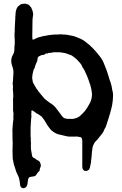

<svg xmlns="http://www.w3.org/2000/svg" viewBox="-20 -800 656 1029"><path d="M95 205Q92 203 90 199Q87 191 87 184Q87 179 86 174Q85 169 84 165Q83 153 76 140Q66 122 60 98Q57 90 54.5 81.5Q52 73 51 65Q51 63 50.5 60.5Q50 58 49 55Q49 53 48.5 51.5Q48 50 48 48Q46 9 48 -32V-38Q47 -46 47 -54Q47 -62 47 -66V-83Q46 -97 47 -111Q48 -125 49 -138L52 -163V-164Q51 -173 52 -182.5Q53 -192 51 -201Q50 -204 50 -209V-273Q52 -282 51 -291.5Q50 -301 50 -310Q49 -313 49 -316Q49 -319 49 -322Q51 -338 48 -350V-358Q48 -358 48.5 -358.5Q49 -359 49 -360L52 -409Q53 -427 45 -447Q34 -479 48 -504Q48 -505 48.5 -505.5Q49 -506 49 -506Q57 -518 57 -535Q57 -543 57.5 -550Q58 -557 59 -564V-571Q59 -579 59 -587Q59 -595 58 -603V-609Q58 -611 57.5 -613.5Q57 -616 58 -618Q59 -626 59 -633.5Q59 -641 59 -648Q60 -662 60.5 -676Q61 -690 62 -703Q62 -708 62 -711.5Q62 -715 63 -719Q63 -724 63.5 -729.5Q64 -735 65 -740Q67 -750 71.5 -758.5Q76 -767 85 -772Q87 -773 88 -774Q89 -775 90 -776Q95 -779 100 -779Q104 -780 107 -780Q110 -780 114 -780H119Q122 -778 130 -776Q132 -776 134 -774Q137 -771 140 -768Q143 -765 146 -761L148 -758Q148 -757 150 -753Q155 -744 157 -730Q159 -724 157 -717Q155 -708 154.5 -698.5Q154 -689 154 -680Q154 -661 153.5 -642Q153 -623 153 -603Q153 -600 153.5 -597Q154 -594 154 -591Q154 -586 159 -588Q160 -588 160.5 -588.5Q161 -589 162 -589Q171 -594 180 -597.5Q189 -601 199 -603Q214 -608 229 -609Q234 -611 240 -611.5Q246 -612 252 -613Q257 -614 262 -614Q267 -614 271 -615Q279 -615 287.5 -615Q296 -615 303 -616H310Q313 -615 316 -615Q319 -615 322 -615Q337 -615 357 -610Q359 -610 360.5 -609.5Q362 -609 363 -609Q376 -607 388 -602Q400 -597 412 -592Q424 -587 437 -577Q461 -559 479 -540L490 -528Q497 -521 502.5 -513.5Q508 -506 515 -498Q523 -488 529.5 -476Q536 -464 540 -452Q553 -422 561 -394Q564 -385 566.5 -375.5Q569 -366 573 -357Q576 -348 578 -339Q580 -330 581 -321Q582 -319 582 -316.5Q582 -314 583 -312Q586 -302 586 -291Q586 -280 585 -269Q584 -261 583.5 -253.5Q583 -246 581 -238Q580 -234 579.5 -229.5Q579 -225 577 -220Q576 -216 575 -211Q574 -206 572 -201L569 -189Q568 -187 566 -181Q566 -178 565 -176Q563 -170 561 -163.5Q559 -157 557 -151Q554 -140 549 -126Q548 -124 547 -121.5Q546 -119 545 -116Q541 -111 538 -103Q536 -97 533 -92Q530 -87 526 -82Q522 -77 517.5 -71.5Q513 -66 509 -61Q502 -51 494 -44Q492 -42 490 -39.5Q488 -37 486 -34Q483 -29 481 -24Q479 -21 478 -17.5Q477 -14 476 -10L473 13Q473 16 472.5 19Q472 22 472 25V26Q472 35 470.5 44Q469 53 468 62Q468 65 468 68Q468 71 467 74Q466 78 465 82.5Q464 87 463 92Q463 97 460 102Q459 109 450 114Q446 116 444 116Q440 117 432 115Q426 112 423 105Q422 102 421.5 99Q421 96 421 92V-39Q421 -42 421 -45.5Q421 -49 420 -52Q420 -54 419 -56.5Q418 -59 417 -61Q415 -65 411 -65Q404 -66 397.5 -67.5Q391 -69 384 -68H363Q352 -67 341 -69Q330 -71 319 -74Q313 -76 307.5 -77Q302 -78 297 -79Q284 -82 273 -89Q266 -93 259.5 -98Q253 -103 248 -110Q241 -118 235.5 -126.5Q230 -135 225 -144Q221 -151 217 -157Q213 -163 208 -169Q204 -176 195 -181Q191 -184 186.5 -187Q182 -190 177 -192L156 -207Q155 -207 154.5 -207.5Q154 -208 153 -208Q152 -210 149 -207Q149 -206 148.5 -205Q148 -204 148 -202Q149 -198 148 -192.5Q147 -187 148 -182Q149 -180 148.5 -177Q148 -174 148 -172L147 -165Q147 -154 145.5 -142.5Q144 -131 144 -119V-67Q145 -63 145 -60Q145 -57 145 -53V-43Q145 -41 145.5 -39Q146 -37 146 -35Q145 -26 145.5 -17.5Q146 -9 146 0Q146 4 147 6Q148 13 149.5 20Q151 27 152 35Q154 43 161 46L167 49Q173 55 180 58Q190 62 194 69.5Q198 77 199 87Q199 91 198 93Q196 99 194 103Q192 109 193 112Q193 114 191 116Q181 125 175 136Q170 144 162 145L143 148Q133 150 132 158Q130 162 130 164L127 187Q125 197 120 202Q117 206 109 208Q101 210 95 205ZM347 -163H362Q370 -162 377 -164Q384 -166 391 -168Q399 -171 407 -177Q422 -190 435 -205Q443 -216 450 -227Q457 -238 463 -250Q468 -261 470.5 -272Q473 -283 473 -295Q472 -302 471.5 -309.5Q471 -317 469 -324Q467 -334 464 -344Q461 -354 457 -364Q456 -367 455 -370.5Q454 -374 452 -378Q449 -386 446 -394Q443 -402 439 -409Q436 -416 433 -422.5Q430 -429 425 -435Q421 -441 420 -445Q417 -453 411 -460Q407 -464 403.5 -468.5Q400 -473 396 -477Q394 -480 391 -482L379 -492Q373 -497 367 -501Q361 -505 353 -507Q345 -510 336.5 -513Q328 -516 319 -517Q314 -518 308 -519Q302 -520 297 -520H270Q267 -520 264 -519.5Q261 -519 258 -518Q255 -517 251.5 -516.5Q248 -516 245 -517Q242 -517 239.5 -516Q237 -515 234 -513Q225 -515 219 -508Q217 -506 212 -506Q206 -506 201 -504Q196 -502 191 -499Q183 -496 182 -489Q182 -488 181.5 -486.5Q181 -485 181 -483Q181 -476 178 -470Q176 -465 174 -460.5Q172 -456 170 -451Q169 -450 169 -448.5Q169 -447 168 -445Q167 -442 166.5 -439Q166 -436 164 -433Q160 -427 158.5 -420Q157 -413 155 -405Q154 -398 153 -391.5Q152 -385 153 -377Q154 -376 154 -373Q154 -361 160 -352Q164 -346 165 -343Q169 -336 173 -329Q177 -322 182 -317Q184 -315 184 -313Q189 -306 196 -298L217 -273Q218 -272 218.5 -271.5Q219 -271 220 -270Q227 -264 233.5 -259Q240 -254 247 -249Q269 -237 284 -216L308 -184Q313 -176 319 -171Q322 -166 328 -166Q333 -165 338 -163.5Q343 -162 347 -163Z"/></svg>

Font: Lacquer
Style: Regular
Weight: 400
Designer: Eli Block, Niki Polyocan
Version: Version 1.100